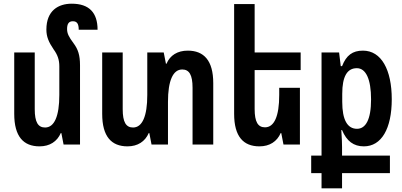

<svg xmlns="http://www.w3.org/2000/svg" viewBox="-20 -782 2177 1039"><path d="M413 -429C413 -484 402 -516 378 -548C352 -583 343 -601 343 -625C343 -651 351 -667 374 -667C397 -667 406 -653 406 -621H508C508 -713 463 -762 368 -762C296 -762 231 -725 231 -622C231 -584 243 -555 270 -515C292 -485 301 -458 301 -423V-268C301 -153 274 -92 224 -92C186 -92 168 -121 168 -191V-498H57V-166C57 -43 107 10 194 10C249 10 289 -16 309 -62H312L324 0H413Z M996 -508C941 -508 900 -483 881 -437H878L866 -498H777V-268C777 -153 750 -92 700 -92C662 -92 644 -121 644 -191V-498H533V-166C533 -43 583 10 670 10C725 10 765 -16 785 -62H788L800 0H889V-231C889 -345 916 -406 966 -406C1004 -406 1022 -377 1022 -307V0H1134V-332C1134 -455 1083 -508 996 -508Z M1603 -307H1491V-268C1491 -153 1464 -93 1414 -93C1376 -93 1358 -122 1358 -192V-403H1607V-498H1358V-760H1247V-166C1247 -43 1297 10 1384 10C1439 10 1479 -16 1499 -62H1502L1514 0H1603Z M1720 237H1831V155H2090V60H1831V14C1831 -4 1830 -36 1827 -78H1831C1856 -18 1894 10 1949 10C2044 10 2100 -85 2100 -245C2100 -404 2044 -508 1944 -508C1888 -508 1854 -483 1831 -424H1824L1815 -498H1720V60H1664V155H1720ZM1912 -85C1860 -85 1832 -133 1832 -231V-274C1832 -369 1859 -413 1911 -413C1960 -413 1988 -354 1988 -244C1988 -133 1958 -85 1912 -85Z"/></svg>

Font: Noto Sans Armenian ExtraCondensed SemiBold
Style: Regular
Weight: 600
Width: 2
Designer: Monotype Design Team
Foundry: Monotype Imaging Inc.
Version: Version 2.008